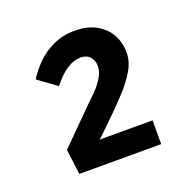

<svg xmlns="http://www.w3.org/2000/svg" viewBox="-77 -853 500 509"><g transform="rotate(-20 173.0 -598.5)"><path d="M65 -418 56 -489 156 -589Q165 -597 177.5 -610Q190 -623 199.5 -638.5Q209 -654 209 -670Q209 -686 199.5 -696.5Q190 -707 173 -707Q155 -707 135 -694.5Q115 -682 94 -655L42 -693Q55 -714 75 -734Q95 -754 122.5 -766.5Q150 -779 183 -779Q219 -779 243.5 -765Q268 -751 280.5 -728.5Q293 -706 293 -677Q293 -652 278 -627Q263 -602 242.5 -580Q222 -558 205 -541L138 -476L142 -485H296V-418Z"/></g></svg>

Font: Lexend Tera
Style: Regular
Weight: 400
Designer: Bonnie Shaver-Troup, Thomas Jockin
Foundry: Lexend
Version: Version 1.007